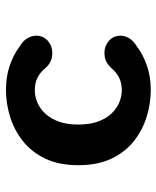

<svg xmlns="http://www.w3.org/2000/svg" viewBox="41 -569 537 659"><g transform="rotate(-90 309.5 -239.5)"><path d="M330 9.5Q285 9.5 239.5 -4.2Q194 -18 156 -47.5Q118 -77 95 -124.5Q72 -172 72 -239Q72 -306 95 -353.5Q118 -401 156 -430.5Q194 -460 239.5 -473.8Q285 -487.5 330 -487.5Q376 -487.5 414 -474.5Q452 -461.5 479.5 -440.5Q499 -429 507.8 -414Q516.5 -399 516.5 -384Q516.5 -359.5 499 -344Q481.5 -328.5 458 -328.5Q440 -328.5 427.5 -334.8Q415 -341 405.5 -352Q392.5 -368.5 373.8 -378.5Q355 -388.5 329.5 -388.5Q307.5 -388.5 286.5 -379.5Q265.5 -370.5 248.5 -352Q231.5 -333.5 221.5 -305.5Q211.5 -277.5 211.5 -239Q211.5 -200.5 221.5 -172.5Q231.5 -144.5 248.5 -126.2Q265.5 -108 286.5 -99Q307.5 -90 329.5 -90Q355 -90 373.8 -100Q392.5 -110 405.5 -126Q415.5 -137 427.8 -143.2Q440 -149.5 458 -149.5Q481.5 -149.5 499 -134.2Q516.5 -119 516.5 -94Q516.5 -79 507.5 -64.2Q498.5 -49.5 479.5 -38Q452 -17 414 -3.8Q376 9.5 330 9.5Z"/></g></svg>

Font: Sono ExtraLight Monospace SemiBold
Style: Regular
Weight: 600
Version: Version 2.112